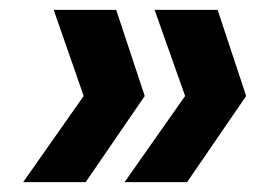

<svg xmlns="http://www.w3.org/2000/svg" viewBox="-20 -490 554 390"><path d="M216 -470 274 -295 154 -120H27L150 -295L89 -470ZM422 -470 480 -295 360 -120H233L356 -295L294 -470Z"/></svg>

Font: DM Sans 28pt
Style: Bold Italic
Weight: 700
Italic angle: -10°
Version: Version 4.004;gftools[0.9.30]